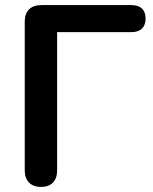

<svg xmlns="http://www.w3.org/2000/svg" viewBox="-20 -725 599 753"><path d="M141 8C182 8 204 -16 204 -57V-599H496C532 -599 551 -619 551 -652C551 -686 532 -705 496 -705H143C100 -705 77 -682 77 -640V-57C77 -16 100 8 141 8Z"/></svg>

Font: SN Pro SemiBold
Style: Regular
Weight: 600
Designer: Tobias Whetton
Foundry: Supernotes
Version: Version 1.003;Glyphs 3.3 (3324)